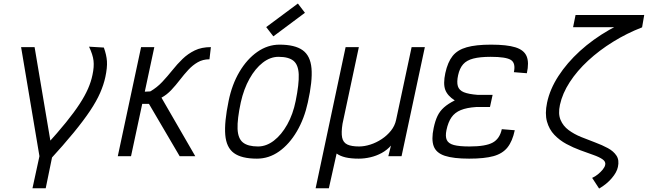

<svg xmlns="http://www.w3.org/2000/svg" viewBox="-20 -885 3670 1088"><path d="M164 182 203.5 0 99.5 -618H176L278.5 -10.5L239 182ZM259 25 241.5 -61.5Q307.5 -134 354 -191.5Q400.5 -249 431 -295.8Q461.5 -342.5 479 -382.8Q496.5 -423 504 -460.5Q514 -506.5 510 -541Q506 -575.5 484.5 -620.5L568.5 -615.5Q583.5 -574 586 -538.2Q588.5 -502.5 577 -448.5Q567.5 -404.5 547.2 -358.2Q527 -312 490.5 -257.2Q454 -202.5 397.5 -133.5Q341 -64.5 259 25Z M647.5 0 779.5 -618H854.5L800.5 -365.5L831.5 -367Q869.5 -389 899.5 -421Q929.5 -453 956.8 -487.2Q984 -521.5 1014.5 -551Q1045 -580.5 1083.5 -599.2Q1122 -618 1175 -618L1167 -549Q1129.5 -549 1100.5 -532.2Q1071.5 -515.5 1047 -489Q1022.5 -462.5 999.5 -432.5Q976.5 -402.5 951.2 -375.5Q926 -348.5 895 -331.5L1086.5 0H998L824 -296.5H786L722.5 0Z M1436 14Q1349 14 1305.8 -17.5Q1262.5 -49 1256.5 -120.8Q1250.5 -192.5 1275.5 -313Q1294.5 -406.5 1337 -478.2Q1379.5 -550 1438.2 -591Q1497 -632 1564 -632Q1651 -632 1695 -600.5Q1739 -569 1745.2 -497.5Q1751.5 -426 1724.5 -305Q1704.5 -212.5 1662 -140.2Q1619.5 -68 1561.8 -27Q1504 14 1436 14ZM1442 -55Q1489 -55 1532 -88Q1575 -121 1607.8 -179.5Q1640.5 -238 1655.5 -313Q1675 -409 1672.8 -463.5Q1670.5 -518 1643 -540.5Q1615.5 -563 1558 -563Q1511.5 -563 1469 -530Q1426.5 -497 1394 -439Q1361.5 -381 1344.5 -305Q1324 -209.5 1326.2 -154.8Q1328.5 -100 1356.8 -77.5Q1385 -55 1442 -55ZM1529 -679 1488.5 -731.5 1668 -865 1708 -812.5Z M1768.5 182 1938.5 -618H2013.5L1921 -184Q1913 -133.5 1918.8 -105.5Q1924.5 -77.5 1948 -66.2Q1971.5 -55 2015 -55Q2045 -55 2078.8 -65.8Q2112.5 -76.5 2143 -96.8Q2173.5 -117 2195.5 -144.5Q2217.5 -172 2224.5 -205.5L2312.5 -618H2387.5L2255.5 0H2180.5L2195.5 -60Q2173 -34.5 2142.8 -18Q2112.5 -1.5 2079 6.2Q2045.5 14 2013 14Q1968.5 14 1938 6.8Q1907.5 -0.5 1887.5 -15L1843.5 182Z M2638.5 14Q2549.5 14 2500.5 -2.2Q2451.5 -18.5 2437.5 -56.8Q2423.5 -95 2437.5 -160Q2446 -200.5 2459.2 -228Q2472.5 -255.5 2495.8 -276.2Q2519 -297 2557 -316Q2516 -342 2503.2 -376Q2490.5 -410 2503.5 -471Q2517 -533 2544.8 -567.8Q2572.5 -602.5 2624.8 -617.2Q2677 -632 2762.5 -632Q2852.5 -632 2901 -616.8Q2949.5 -601.5 2964.2 -566.2Q2979 -531 2965.5 -470L2892 -476Q2903 -527.5 2875.2 -545.2Q2847.5 -563 2760.5 -563Q2700 -563 2662.2 -553.2Q2624.5 -543.5 2604.5 -520.8Q2584.5 -498 2576 -459Q2567.5 -420 2574.5 -396.8Q2581.5 -373.5 2608.2 -362.5Q2635 -351.5 2686 -347.5H2771.5L2756.5 -278.5H2677.5Q2625 -275 2591.2 -261.2Q2557.5 -247.5 2538.5 -220.2Q2519.5 -193 2510 -148Q2502.5 -112 2511.8 -91.8Q2521 -71.5 2552 -63.2Q2583 -55 2640.5 -55Q2732 -55 2772 -77Q2812 -99 2823.5 -153L2897 -147Q2884 -85 2856 -49.8Q2828 -14.5 2776.5 -0.2Q2725 14 2638.5 14Z M3375 183.5 3335.5 123Q3352.5 115.5 3368.2 102.8Q3384 90 3395.8 75.5Q3407.5 61 3409.5 49Q3413.5 31 3394.5 17.8Q3375.5 4.5 3341.8 -7.2Q3308 -19 3268 -33.8Q3228 -48.5 3189.5 -69.2Q3151 -90 3121.5 -120.8Q3092 -151.5 3079.5 -196.2Q3067 -241 3080 -303Q3096 -379.5 3144.5 -454.2Q3193 -529 3266.2 -595.8Q3339.5 -662.5 3432 -715.5Q3524.5 -768.5 3628.5 -801L3616.5 -731H3227.5L3241.5 -800H3630.5L3618.5 -730Q3532 -696.5 3453.8 -648Q3375.5 -599.5 3312.8 -541.5Q3250 -483.5 3208.5 -419.5Q3167 -355.5 3153 -291Q3142 -240 3156.5 -205.5Q3171 -171 3202 -148Q3233 -125 3272.8 -108.8Q3312.5 -92.5 3352.5 -77.8Q3392.5 -63 3424.8 -45.5Q3457 -28 3473.5 -2.8Q3490 22.5 3481.5 61Q3475.5 91 3446.5 125Q3417.5 159 3375 183.5Z"/></svg>

Font: Victor Mono Thin
Style: Italic
Weight: 100
Italic angle: -12°
Monospace: yes
Designer: Rune Bjørnerås
Version: Version 1.561;gftools[0.9.30]